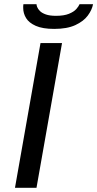

<svg xmlns="http://www.w3.org/2000/svg" viewBox="-20 -890 461 910"><path d="M51 0 172 -686H274L153 0ZM237 -753Q182 -753 149.5 -767.5Q117 -782 103.5 -804.5Q90 -827 90 -852Q90 -857 90 -861.5Q90 -866 91 -870H153Q153 -867 154 -863.5Q155 -860 156 -857Q160 -847 169.5 -837.5Q179 -828 197.5 -821.5Q216 -815 245 -815Q283 -815 306.5 -824.5Q330 -834 341.5 -847Q353 -860 357 -870H421Q416 -843 396 -816Q376 -789 337 -771Q298 -753 237 -753Z"/></svg>

Font: Archivo SemiExpanded
Style: Italic
Weight: 400
Width: 6
Italic angle: -10°
Designer: Hector Gatti
Foundry: Omnibus-Type
Version: Version 2.001